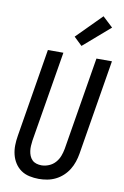

<svg xmlns="http://www.w3.org/2000/svg" viewBox="-105 -1042 714 1110"><g transform="rotate(10 251.5 -487.5)"><path d="M204 8Q176 8 148.5 2Q121 -4 99.5 -19Q78 -34 63.5 -56.5Q49 -79 42.5 -105.5Q36 -132 36.5 -160Q37 -188 42 -217L127 -735H218L130 -204Q128 -188 127 -173Q126 -158 128 -143Q130 -128 135.5 -114.5Q141 -101 151 -91Q161 -81 175.5 -76.5Q190 -72 206 -72Q227 -72 249 -81Q271 -90 286.5 -107.5Q302 -125 310 -146Q318 -167 322 -189L412 -735H503L411 -176Q407 -152 399 -128Q391 -104 377.5 -82Q364 -60 344.5 -42Q325 -24 301.5 -12.5Q278 -1 253 3.5Q228 8 204 8ZM314 -792 266 -838 410 -983 470 -927Z"/></g></svg>

Font: Iosevka SS18 Medium
Style: Italic
Weight: 500
Italic angle: -9°
Monospace: yes
Designer: Belleve Invis
Foundry: Belleve Invis
Version: Version 25.1.1; ttfautohint (v1.8.4)